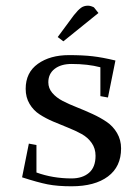

<svg xmlns="http://www.w3.org/2000/svg" viewBox="-20 -651 493 679"><path d="M58.1 -23.9 82 -143.1 108.9 -138.2V-41Q167 -20 232.9 -20Q271.5 -20 294.7 -39.8Q317.9 -59.6 317.9 -100.1Q317.9 -126 304.2 -145.5Q290.5 -165 268.8 -177Q247.1 -189 220.7 -199.5Q194.3 -210 168 -221.2Q141.6 -232.4 119.9 -246.6Q98.1 -260.7 84.5 -283.7Q70.8 -306.6 70.8 -336.9Q70.8 -394.5 114 -425.3Q157.2 -456.1 224.1 -456.1Q272.5 -456.1 307.1 -452.1Q341.8 -448.2 388.2 -437L361.8 -306.2L335 -311V-413.1Q290.5 -424.8 232.9 -424.8Q195.8 -424.8 173.3 -407.5Q150.9 -390.1 150.9 -359.9Q150.9 -338.9 165 -322.3Q179.2 -305.7 201.9 -293.9Q224.6 -282.2 252 -271.5Q279.3 -260.7 306.9 -248Q334.5 -235.4 357.2 -220Q379.9 -204.6 394 -180.4Q408.2 -156.2 408.2 -126Q408.2 -61.5 361.8 -26.9Q315.4 7.8 232.9 7.8Q183.6 7.8 148.7 1Q113.8 -5.9 58.1 -23.9ZM184.1 -520 241.2 -597.2Q256.3 -616.2 266.6 -623.5Q276.9 -630.9 291 -630.9Q296.4 -630.9 302 -629.2Q307.6 -627.4 310.5 -626L313 -624L328.1 -605L204.1 -504.9Z"/></svg>

Font: Dehuti
Style: Bold
Weight: 700
Version: Version 1.2